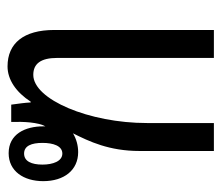

<svg xmlns="http://www.w3.org/2000/svg" viewBox="-60 -542 601 522"><g transform="rotate(-90 241.0 -280.5)"><path d="M92 0H168V-182C168 -339 232 -491 299 -491C329 -491 345 -471 345 -426V0H421V-434C421 -517 385 -561 322 -561C286 -561 252 -538 226 -498H224C223 -515 221 -529 218 -551H171C172 -516 170 -478 159 -458C159 -460 159 -462 159 -464C159 -513 138 -558 86 -558C37 -558 10 -517 10 -464C10 -407 40 -369 89 -369C107 -369 125 -374 140 -383C118 -339 92 -285 92 -202ZM85 -412C64 -412 55 -438 55 -466C55 -496 64 -516 85 -516C106 -516 114 -496 114 -466C114 -437 106 -412 85 -412Z"/></g></svg>

Font: Noto Sans Thai Looped ExtraCondensed
Style: Regular
Weight: 400
Width: 2
Designer: Sasikarn Vongin, Ben Mitchell
Foundry: The Fontpad Ltd
Version: Version 1.001